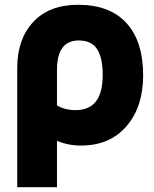

<svg xmlns="http://www.w3.org/2000/svg" viewBox="-20 -576 645 802"><path d="M318 32Q264 32 218 12V206H52V-292Q52 -413 119 -484.5Q186 -556 306 -556Q439 -556 508.5 -479.5Q578 -403 578 -261Q578 -130 508.5 -49Q439 32 318 32ZM218 -284V-136Q250 -116 296 -116Q409 -116 409 -262Q409 -335 385.5 -371Q362 -407 309 -407Q218 -407 218 -284Z"/></svg>

Font: Repo
Style: ExtraBold
Weight: 800
Designer: Stefan Peev
Foundry: Context Ltd
Version: Version 001.000